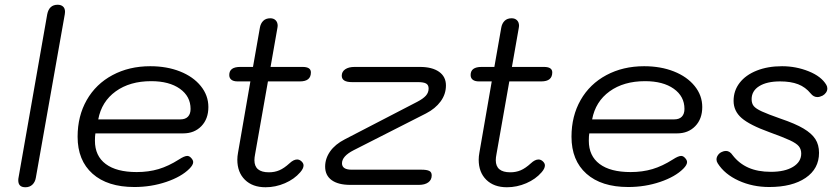

<svg xmlns="http://www.w3.org/2000/svg" viewBox="-20 -779 3539 809"><path d="M57 -19Q57 -26 58 -30L179 -719Q187 -759 223 -759Q237 -759 245.5 -751.5Q254 -744 254 -729Q254 -723 253 -719L131 -30Q128 -12 116.5 -1Q105 10 87 10Q57 10 57 -19Z M307 -203Q307 -290 345.5 -357.5Q384 -425 454 -462.5Q524 -500 613 -500Q683 -500 738.5 -478Q794 -456 826 -416.5Q858 -377 858 -328Q858 -278 828.5 -247.5Q799 -217 752 -217H382Q380 -206 380 -186Q380 -122 425.5 -88Q471 -54 556 -54Q606 -54 648 -66.5Q690 -79 734 -107Q757 -122 769 -122Q777 -122 784 -115Q794 -105 794 -96Q794 -84 778 -68Q744 -34 680.5 -12.5Q617 9 546 9Q433 9 370 -47Q307 -103 307 -203ZM740 -276Q761 -276 772 -287.5Q783 -299 783 -320Q783 -373 738 -405Q693 -437 617 -437Q527 -437 467.5 -394Q408 -351 394 -276Z M1055 -130Q1052 -115 1052 -104Q1052 -53 1113 -53Q1137 -53 1157 -61.5Q1177 -70 1200 -91Q1217 -107 1232 -107Q1242 -107 1250.5 -99Q1259 -91 1259 -82Q1259 -69 1245 -53Q1220 -24 1180.5 -7Q1141 10 1099 10Q1044 10 1012 -21.5Q980 -53 980 -106Q980 -120 983 -136L1035 -436H981Q964 -436 955 -443Q946 -450 946 -463Q946 -497 992 -497H1046L1075 -662Q1078 -680 1089 -691Q1100 -702 1119 -702Q1133 -702 1141.5 -693.5Q1150 -685 1150 -670L1149 -662L1120 -497H1255Q1290 -497 1290 -474Q1290 -436 1244 -436H1109Z M1350 -77Q1350 -111 1371 -141Q1392 -171 1433 -192L1738 -350Q1763 -363 1774.5 -376Q1786 -389 1786 -406Q1786 -421 1775.5 -427Q1765 -433 1741 -433H1463Q1420 -433 1420 -460Q1420 -477 1434.5 -487Q1449 -497 1474 -497H1749Q1801 -497 1830 -476.5Q1859 -456 1859 -419Q1859 -382 1836.5 -351.5Q1814 -321 1775 -301L1470 -146Q1421 -121 1421 -91Q1421 -64 1462 -64H1756Q1778 -64 1788.5 -59Q1799 -54 1799 -40Q1799 -21 1784.5 -10.5Q1770 0 1745 0H1456Q1405 0 1377.5 -20Q1350 -40 1350 -77Z M2072 -130Q2069 -115 2069 -104Q2069 -53 2130 -53Q2154 -53 2174 -61.5Q2194 -70 2217 -91Q2234 -107 2249 -107Q2259 -107 2267.5 -99Q2276 -91 2276 -82Q2276 -69 2262 -53Q2237 -24 2197.5 -7Q2158 10 2116 10Q2061 10 2029 -21.5Q1997 -53 1997 -106Q1997 -120 2000 -136L2052 -436H1998Q1981 -436 1972 -443Q1963 -450 1963 -463Q1963 -497 2009 -497H2063L2092 -662Q2095 -680 2106 -691Q2117 -702 2136 -702Q2150 -702 2158.5 -693.5Q2167 -685 2167 -670L2166 -662L2137 -497H2272Q2307 -497 2307 -474Q2307 -436 2261 -436H2126Z M2388 -203Q2388 -290 2426.5 -357.5Q2465 -425 2535 -462.5Q2605 -500 2694 -500Q2764 -500 2819.5 -478Q2875 -456 2907 -416.5Q2939 -377 2939 -328Q2939 -278 2909.5 -247.5Q2880 -217 2833 -217H2463Q2461 -206 2461 -186Q2461 -122 2506.5 -88Q2552 -54 2637 -54Q2687 -54 2729 -66.5Q2771 -79 2815 -107Q2838 -122 2850 -122Q2858 -122 2865 -115Q2875 -105 2875 -96Q2875 -84 2859 -68Q2825 -34 2761.5 -12.5Q2698 9 2627 9Q2514 9 2451 -47Q2388 -103 2388 -203ZM2821 -276Q2842 -276 2853 -287.5Q2864 -299 2864 -320Q2864 -373 2819 -405Q2774 -437 2698 -437Q2608 -437 2548.5 -394Q2489 -351 2475 -276Z M3004 -91Q2999 -99 2999 -107Q2999 -117 3005.5 -126Q3012 -135 3022 -139Q3030 -143 3039 -143Q3055 -143 3067 -125Q3094 -90 3133.5 -72.5Q3173 -55 3228 -55Q3287 -55 3321.5 -76Q3356 -97 3356 -132Q3356 -150 3346 -162.5Q3336 -175 3308 -188Q3280 -201 3222 -222Q3139 -252 3105 -281.5Q3071 -311 3071 -354Q3071 -397 3096.5 -430Q3122 -463 3168.5 -481.5Q3215 -500 3275 -500Q3334 -500 3387.5 -478.5Q3441 -457 3462 -421Q3466 -414 3466 -406Q3466 -397 3460.5 -389Q3455 -381 3446 -376Q3434 -370 3424 -370Q3408 -370 3396 -385Q3374 -412 3343 -424Q3312 -436 3267 -436Q3211 -436 3179 -416Q3147 -396 3147 -361Q3147 -343 3156 -332Q3165 -321 3190 -309.5Q3215 -298 3269 -279Q3331 -258 3365.5 -237.5Q3400 -217 3415.5 -193Q3431 -169 3431 -135Q3431 -68 3374.5 -29.5Q3318 9 3221 9Q3151 9 3092 -18Q3033 -45 3004 -91Z"/></svg>

Font: Kodchasan
Style: Italic
Weight: 400
Italic angle: -10°
Version: Version 1.000; ttfautohint (v1.6)